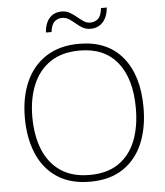

<svg xmlns="http://www.w3.org/2000/svg" viewBox="-60 -957 879 1020"><g transform="rotate(-5 379.5 -447.0)"><path d="M696 -358Q696 -250 661 -167Q626 -84 555.5 -37Q485 10 379 10Q274 10 203.5 -37Q133 -84 98 -167Q63 -250 63 -359Q63 -467 99.5 -549.5Q136 -632 208 -678.5Q280 -725 384 -725Q534 -725 615 -627.5Q696 -530 696 -358ZM103 -359Q103 -261 133 -186Q163 -111 224.5 -68.5Q286 -26 380 -26Q474 -26 535 -68Q596 -110 625.5 -184.5Q655 -259 655 -358Q655 -515 585.5 -602Q516 -689 384 -689Q289 -689 227 -647Q165 -605 134 -530.5Q103 -456 103 -359ZM214 -800Q218 -851 242.5 -877.5Q267 -904 307 -904Q331 -904 350 -893Q369 -882 385.5 -868Q402 -854 418.5 -843Q435 -832 454 -832Q477 -832 494.5 -846.5Q512 -861 517 -904H548Q543 -853 517.5 -826Q492 -799 453 -799Q428 -799 409.5 -810Q391 -821 375 -835Q359 -849 342.5 -859.5Q326 -870 305 -870Q284 -870 266.5 -855.5Q249 -841 244 -800Z"/></g></svg>

Font: Noto Sans Bengali ExtraLight
Style: Regular
Weight: 200
Designer: Jelle Bosma - Monotype Design Team
Foundry: Monotype Imaging Inc.
Version: Version 2.003; ttfautohint (v1.8.4.7-5d5b)